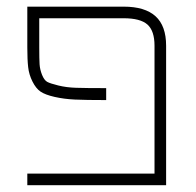

<svg xmlns="http://www.w3.org/2000/svg" viewBox="-20 -544 577 566"><path d="M95.7 -404.3Q95.7 -370.1 96.7 -354.5Q97.7 -338.9 104 -323.2Q110.4 -307.6 119.1 -302.7Q127.9 -297.9 151.9 -292Q175.8 -286.1 204.1 -285.2Q232.4 -284.2 293 -284.2V-249Q232.4 -249 200.7 -250.5Q168.9 -252 141.1 -258.3Q113.3 -264.6 99.6 -273.9Q85.9 -283.2 75.7 -303.7Q65.4 -324.2 63 -346.2Q60.5 -368.2 60.5 -404.3V-524.4H344.7Q407.2 -524.4 438.5 -496.1Q469.7 -467.8 469.7 -409.2V2H60.5V-32.2H435.5V-409.2Q435.5 -453.1 414.6 -471.7Q393.6 -490.2 344.7 -490.2H95.7Z"/></svg>

Font: Gen Shin Gothic ExtraLight
Style: Regular
Weight: 100
Designer: [Source Han Sans]
Ryoko NISHIZUKA  (kana & ideographs); Paul D. Hunt (Latin, Greek & Cyrillic); Wenlong ZHANG  (bopomofo
Version: Version 1.002.20150607